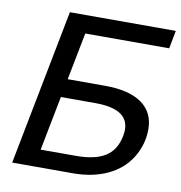

<svg xmlns="http://www.w3.org/2000/svg" viewBox="-76 -730 756 800"><g transform="rotate(10 302.0 -329.5)"><path d="M284.2 0H27.8L155.8 -658.7H604L589.4 -582.5H234.4L195.3 -382.3H352.5Q455.6 -382.3 509 -344.2Q562.5 -306.2 562.5 -234.9Q562.5 -170.4 528.3 -114.7Q494.1 -59.1 430.9 -29.5Q367.7 0 284.2 0ZM466.8 -215.8Q466.8 -304.2 326.2 -304.2H180.2L135.3 -73.7H285.2Q365.2 -73.7 408.7 -101.1Q452.1 -128.4 463.9 -189Q466.8 -203.6 466.8 -215.8Z"/></g></svg>

Font: Cousine
Style: Italic
Weight: 400
Italic angle: -12°
Monospace: yes
Designer: Steve Matteson
Foundry: Monotype Imaging Inc.
Version: Version 1.21